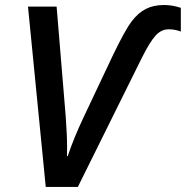

<svg xmlns="http://www.w3.org/2000/svg" viewBox="-20 -740 736 760"><path d="M248 -122.1Q272.9 -195.3 309.1 -272L428.2 -523.9Q476.1 -623 501.7 -656.2Q527.3 -689.5 557.6 -704.8Q587.9 -720.2 629.9 -720.2Q662.1 -720.2 695.8 -709V-615.2Q672.9 -624 647.9 -624Q618.2 -624 595.7 -599.1Q573.2 -574.2 542 -512.2L288.1 0H161.1L90.8 -713.9H204.1L240.2 -277.8Q245.6 -202.6 245.6 -156.2L245.1 -122.1Z"/></svg>

Font: Open Sans Semibold
Style: Italic
Weight: 600
Italic angle: -12°
Foundry: Ascender Corporation
Version: Version 1.10